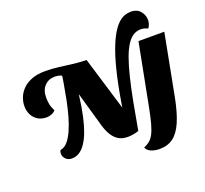

<svg xmlns="http://www.w3.org/2000/svg" viewBox="-174 -1104 1601 1502"><g transform="rotate(-20 627.0 -353.5)"><path d="M797 0 736 -175Q761 -340 788 -458.5Q815 -577 843.5 -656Q872 -735 901 -783.5Q930 -832 958 -856.5Q986 -881 1012 -889Q1038 -897 1062 -897Q1111 -897 1138.5 -864.5Q1166 -832 1166 -791Q1166 -756 1145 -726Q1115 -741 1086 -741Q1051 -741 1022.5 -722.5Q994 -704 969.5 -666Q945 -628 923.5 -568.5Q902 -509 881.5 -426.5Q861 -344 840.5 -238Q820 -132 797 0ZM237 25Q205 25 186 5Q167 -15 167 -39Q167 -56 174 -68Q207 -72 234 -102.5Q261 -133 283 -182.5Q305 -232 322 -292.5Q339 -353 352 -418Q365 -483 375.5 -545.5Q386 -608 394 -660L467 -520Q458 -412 444 -329.5Q430 -247 412.5 -186.5Q395 -126 374.5 -85.5Q354 -45 331.5 -20.5Q309 4 285.5 14.5Q262 25 237 25ZM163 -345Q117 -345 86.5 -365Q56 -385 41 -417Q26 -449 26 -486Q26 -522 40 -558Q54 -594 83.5 -623.5Q113 -653 159 -671Q205 -689 269 -689Q330 -689 384 -682Q438 -675 492.5 -668Q547 -661 607 -660L512 -556L385 -605L380 -614Q353 -623 327 -623Q276 -623 242.5 -588Q209 -553 209 -491Q209 -462 214 -436Q219 -410 236 -376Q221 -360 200.5 -352.5Q180 -345 163 -345ZM706 16Q657 16 625.5 -5Q594 -26 574 -61Q554 -96 542 -137L456 -438L410 -660H607L747 -198L797 0Q779 7 753.5 11.5Q728 16 706 16ZM909 190Q868 190 837.5 177Q807 164 796 138Q824 126 844 110Q864 94 880 64.5Q896 35 910.5 -17.5Q925 -70 941 -154L1039 -660H1254L1157 -154Q1133 -29 1100 46.5Q1067 122 1020.5 156Q974 190 909 190Z"/></g></svg>

Font: Sansita Swashed Light ExtraBold
Style: Regular
Weight: 800
Version: Version 1.003